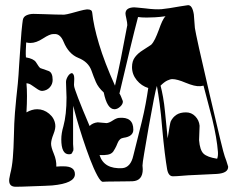

<svg xmlns="http://www.w3.org/2000/svg" viewBox="-20 -700 891 733"><path d="M40 13Q16 13 15 -9V-12Q15 -17 16.5 -23Q18 -29 19 -36Q26 -62 29 -97.5Q32 -133 33 -179Q34 -233 37 -269Q40 -305 42 -324Q45 -349 48 -381Q51 -413 53 -451Q57 -513 59.5 -545.5Q62 -578 62 -579Q64 -597 65 -608Q66 -619 67 -623Q69 -636 81 -641.5Q93 -647 108 -647Q123 -647 146.5 -646Q170 -645 192.5 -644.5Q215 -644 225 -644Q235 -645 251.5 -649.5Q268 -654 284.5 -658.5Q301 -663 311 -664H315Q331 -664 332 -652Q337 -602 358 -532Q379 -462 419 -373Q430 -419 441.5 -476.5Q453 -534 466 -604Q466 -613 462.5 -628.5Q459 -644 459 -648Q459 -671 492 -672Q494 -672 505 -671Q516 -670 535 -668Q573 -663 597 -665Q609 -666 628 -669Q647 -672 666.5 -675.5Q686 -679 696 -680Q714 -683 720 -645L724 -593Q726 -579 740 -515.5Q754 -452 780 -341Q806 -229 820.5 -169.5Q835 -110 838 -103Q841 -96 844 -86.5Q847 -77 851 -64Q852 -39 808 -36L725 -32Q697 -31 675.5 -29Q654 -27 640 -27Q623 -27 618 -54Q614 -77 609 -117Q604 -157 599 -213Q595 -264 589.5 -304Q584 -344 579 -372Q572 -352 548 -217Q537 -153 530.5 -115Q524 -77 524 -68Q524 -64 524.5 -61Q525 -58 525 -54Q525 -10 486 -8Q477 -8 453.5 -7.5Q430 -7 407 -7Q384 -7 373 -6Q365 -5 351.5 -30Q338 -55 323.5 -93Q309 -131 295.5 -172.5Q282 -214 272.5 -247.5Q263 -281 260 -296Q259 -279 259 -255.5Q259 -232 259 -203V-150Q261 -127 260 -126Q257 -119 254.5 -115Q252 -111 243 -111Q214 -111 214 -168Q214 -191 222 -218Q234 -262 234 -328Q234 -342 233 -356.5Q232 -371 232 -387Q232 -397 239 -408.5Q246 -420 255 -421Q262 -417 263 -407Q264 -401 263 -387.5Q262 -374 263 -371Q264 -363 278.5 -325Q293 -287 322 -219Q334 -231 353 -233Q359 -233 370 -231.5Q381 -230 387 -230Q397 -231 410.5 -240Q424 -249 434 -250Q489 -255 489 -205Q489 -179 452 -174Q436 -172 429 -154Q424 -141 419 -132.5Q414 -124 412 -121Q405 -112 391.5 -109.5Q378 -107 360 -108Q377 -54 447 -58Q479 -61 489 -106L521 -234Q530 -271 536 -303.5Q542 -336 546 -364Q520 -372 502 -394Q484 -416 484 -444Q484 -467 495.5 -482Q507 -497 524 -507.5Q541 -518 557 -529Q565 -537 572 -551.5Q579 -566 586 -585Q593 -605 599 -618Q605 -631 612 -638Q590 -635 572 -634Q554 -633 540 -633Q530 -633 522 -633.5Q514 -634 507 -635Q494 -586 476.5 -513.5Q459 -441 436 -343Q439 -339 442 -331.5Q445 -324 449 -314Q450 -303 439 -293Q428 -283 417 -283Q389 -283 376 -347Q355 -366 346 -387Q337 -408 329 -431Q317 -464 279 -479Q242 -494 223 -540Q210 -572 187 -570H183Q170 -570 144 -553Q118 -536 96 -536Q92 -536 88 -536.5Q84 -537 80 -538Q79 -522 78.5 -507.5Q78 -493 79 -481Q108 -476 117 -463Q129 -443 134 -440Q150 -435 165.5 -429Q181 -423 181 -395Q181 -379 170.5 -367Q160 -355 143 -353Q135 -352 124 -359Q113 -366 102 -374Q91 -382 81 -382Q82 -372 82.5 -359.5Q83 -347 83 -333Q83 -319 82.5 -303.5Q82 -288 81 -271Q102 -283 122 -283Q147 -283 167.5 -266Q188 -249 191 -224Q193 -210 184 -187.5Q175 -165 175 -151Q175 -138 185.5 -113Q196 -88 195 -64Q204 -65 211 -65Q218 -65 223 -65Q266 -65 266 -35Q266 0 179 8Q169 9 149.5 9.5Q130 10 107.5 11Q85 12 66.5 12.5Q48 13 40 13ZM809 -94Q813 -104 812 -120Q810 -146 804.5 -178Q799 -210 790 -247L757 -373L745 -371Q734 -370 720 -373.5Q706 -377 689 -384Q656 -398 638 -398Q630 -398 618.5 -392.5Q607 -387 593 -373Q598 -354 602.5 -329Q607 -304 610 -273Q612 -248 615 -223Q618 -198 620 -172Q629 -231 632 -237Q640 -253 654 -262Q668 -271 690 -271Q711 -271 725.5 -256Q740 -241 742 -220Q742 -211 741 -192.5Q740 -174 740 -165Q743 -127 757 -113.5Q771 -100 809 -94Z"/></svg>

Font: Moo Lah Lah
Style: Regular
Weight: 400
Designer: Robert E. Leuschke
Foundry: Robert E. Leuschke
Version: Version 1.010; ttfautohint (v1.8.3)